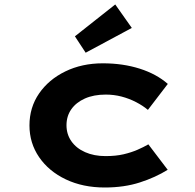

<svg xmlns="http://www.w3.org/2000/svg" viewBox="-20 -823 866 853"><path d="M445.4 10Q348.2 10 272.5 -26Q196.9 -62 153.9 -124.6Q110.9 -187.1 110.9 -265.9Q110.9 -345.6 153.6 -407.7Q196.3 -469.7 270.2 -505.7Q344.2 -541.7 436.8 -541.7Q525.9 -541.7 600.7 -518Q675.5 -494.2 725.5 -450.2L637.1 -334.8Q615 -353.5 584.5 -369.3Q554 -385.1 520.1 -394Q486.2 -402.8 449.7 -402.8Q396.2 -402.8 357.1 -385.3Q318.1 -367.9 296.7 -337.4Q275.4 -307 275.4 -266.4Q275.4 -226.5 297.1 -195.5Q318.8 -164.4 358.2 -147Q397.7 -129.5 449 -129.5Q494.5 -129.5 529.1 -137.6Q563.8 -145.8 590.8 -157.6Q617.9 -169.4 639.1 -181.7L725 -68.7Q671.1 -35 601.4 -12.5Q531.7 10 445.4 10ZM360.6 -588.8 312.8 -661.6 492 -803.2 565.6 -698.9Z"/></svg>

Font: Lexend Tera
Style: Regular
Weight: 400
Designer: Bonnie Shaver-Troup, Thomas Jockin
Foundry: Lexend
Version: Version 1.007